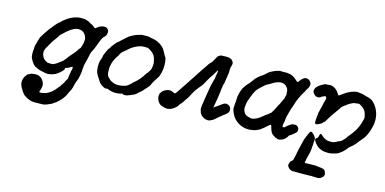

<svg xmlns="http://www.w3.org/2000/svg" viewBox="-70 -851 2954 1475"><g transform="rotate(15 1407.0 -114.0)"><path d="M415 -471Q421 -472 435 -471.5Q449 -471 457 -470Q473 -467 483 -463Q490 -461 490.5 -460.5Q491 -460 491 -460Q491 -460 491.5 -459.5Q492 -459 493 -458.5Q494 -458 496 -456.5Q498 -455 502 -453Q510 -449 513 -447Q520 -443 522 -443Q525 -443 541 -429Q551 -419 558 -427Q560 -429 560 -429Q562 -429 567 -434Q570 -437 570.5 -437Q571 -437 575 -440Q579 -443 579.5 -443Q580 -443 582 -444Q585 -446 591 -448Q599 -450 601 -451Q609 -452 612 -453Q612 -453 618 -453.5Q624 -454 626 -453Q633 -452 640 -447Q648 -441 652 -433Q653 -430 654 -426Q656 -419 653 -406Q651 -399 649 -393Q643 -383 639 -380Q634 -378 625 -364Q620 -357 613 -340Q612 -336 610.5 -332Q609 -328 607 -323.5Q605 -319 602 -311Q599 -303 598 -299Q591 -279 589 -277Q586 -272 581 -259Q579 -255 573 -244Q566 -230 564 -216Q563 -209 559 -193Q557 -186 556.5 -182.5Q556 -179 554 -172Q552 -165 549.5 -155Q547 -145 546 -139Q542 -127 542 -116Q541 -107 540.5 -101.5Q540 -96 539.5 -90Q539 -84 539 -81Q538 -75 539 -75L534 -42Q532 -36 531 -29Q528 -13 525 -7L523 -2Q523 -1 516 17Q513 24 512 28Q510 39 508 45Q508 47 507 50Q506 58 499.5 74.5Q493 91 488 98Q483 107 480 114Q479 117 477.5 120Q476 123 475 126Q473 133 457 155Q445 171 426.5 188.5Q408 206 398 211Q394 213 392 215Q384 223 360 232Q348 238 331 243Q322 246 309 246Q251 247 244 247Q239 246 234 246Q229 246 225 245Q211 242 196 235Q184 230 170 220.5Q156 211 154 207Q154 206 150 201.5Q146 197 145 195.5Q144 194 141.5 190.5Q139 187 139 186.5Q139 186 137 183Q130 172 125 163Q122 157 121.5 156.5Q121 156 119.5 150.5Q118 145 116 141Q112 133 113 114Q115 87 132 66Q142 53 145 53Q146 53 152 49Q162 43 166 42Q167 42 174 40Q182 38 195 37Q205 36 211.5 37.5Q218 39 220 38Q221 37 233 43Q250 50 262.5 68.5Q275 87 276 107Q276 113 275 117Q274 121 273 126Q272 135 269 143Q267 148 265 154Q263 160 263 162Q265 163 267 162Q267 162 268 162Q275 164 288 162Q301 160 312 157Q329 151 345 140Q372 122 393 93Q397 87 397 87Q399 87 403 82Q405 79 405 79L409 74Q409 73 410 72Q411 72 417 61Q427 47 427 46Q427 45 428 45Q430 44 432 36L433 35Q434 34 434 33Q435 31 436 29Q437 27 437 27Q437 27 438 25L439 23L444 14Q445 11 445 12L446 11L447 9Q447 13 449 9Q451 5 451 -1Q450 -3 450.5 -6.5Q451 -10 451 -11Q451 -12 452 -17Q453 -22 453 -23.5Q453 -25 454.5 -30.5Q456 -36 456 -41Q457 -53 461 -67Q464 -75 464 -80Q464 -88 462 -91Q461 -92 459 -92Q457 -92 446 -85Q431 -76 426 -74Q421 -73 419.5 -72.5Q418 -72 414.5 -71Q411 -70 410 -70Q406 -67 408 -65Q409 -64 408.5 -64Q408 -64 407.5 -61.5Q407 -59 407 -59Q407 -59 407 -58Q407 -54 395 -42Q383 -28 364 -15Q357 -10 356 -10Q355 -9 349 -5Q340 -1 320 5Q316 6 306.5 8Q297 10 291.5 10Q286 10 285.5 9.5Q285 9 278.5 9Q272 9 264 7Q256 5 253 4.5Q250 4 242 2Q234 0 230 -1Q216 -4 208 -8Q206 -9 202.5 -10.5Q199 -12 194.5 -14.5Q190 -17 188 -18Q186 -19 183 -20Q174 -26 164 -39Q162 -43 159 -46Q148 -61 141 -78Q137 -90 138 -92Q138 -94 137 -99.5Q136 -105 136 -117Q136 -129 137 -136Q138 -142 138 -148Q138 -160 139 -167Q141 -182 144 -190Q147 -195 147 -199Q147 -200 147.5 -201.5Q148 -203 148 -204Q149 -209 151 -215Q152 -218 152.5 -219.5Q153 -221 154 -225Q158 -234 157 -235Q155 -237 180 -277Q205 -318 242 -361Q248 -368 255.5 -376.5Q263 -385 268.5 -390Q274 -395 274 -395Q275 -393 283 -401Q289 -407 289.5 -408.5Q290 -410 295 -414Q354 -464 415 -471ZM448 -382Q444 -383 434.5 -383.5Q425 -384 421 -383Q407 -381 392 -373Q370 -362 352 -346Q349 -344 344 -339.5Q339 -335 335 -331Q327 -323 321 -318Q320 -317 319.5 -317Q319 -317 317 -315Q306 -306 300 -297Q295 -289 295 -288Q295 -287 295 -287Q295 -287 293.5 -284.5Q292 -282 284 -271Q271 -255 261 -240Q246 -216 237 -198Q235 -193 233 -190Q231 -187 231 -186H230Q230 -187 228 -183.5Q226 -180 226 -179Q226 -178 223 -173Q218 -162 216 -151Q215 -147 216 -137.5Q217 -128 218 -125Q219 -123 221 -118Q226 -102 237 -92Q242 -87 250 -82Q253 -80 255 -79Q258 -76 262 -75Q265 -75 265 -74Q266 -73 278.5 -72Q291 -71 298 -72Q306 -73 309 -73Q318 -74 324 -80Q325 -80 329 -82Q334 -85 337 -87Q338 -89 348 -95Q375 -113 384 -123Q394 -135 394 -136Q394 -136 395.5 -137Q397 -138 397 -139Q397 -140 398.5 -141Q400 -142 400 -143Q400 -144 402.5 -146.5Q405 -149 405 -149.5Q405 -150 407 -153Q412 -158 411 -159Q411 -159 412 -160Q413 -161 414.5 -163Q416 -165 418 -167Q455 -206 474 -238Q476 -241 477 -242Q479 -242 483 -248Q488 -259 488 -263Q488 -265 492 -276Q498 -293 498 -310Q499 -318 498 -325Q495 -340 487 -354Q473 -376 448 -382Z M884 12 872 15V14Q875 14 878.5 13Q882 12 884 12ZM944 -468Q949 -468 959 -468Q970 -467 984 -463Q992 -462 995 -461.5Q998 -461 998.5 -461Q999 -461 1001 -460Q1021 -458 1041 -448Q1046 -445 1049 -444Q1055 -442 1071 -430Q1089 -416 1097 -404Q1099 -400 1102.5 -395Q1106 -390 1111.5 -379Q1117 -368 1119.5 -364Q1122 -360 1125 -354Q1128 -348 1130 -347Q1135 -341 1139 -311Q1140 -304 1140 -286.5Q1140 -269 1139 -260Q1136 -231 1127 -205Q1122 -190 1119 -186Q1118 -184 1118 -184Q1118 -184 1117.5 -183.5Q1117 -183 1115 -181Q1110 -171 1099 -156Q1094 -150 1092 -145Q1085 -129 1079 -119Q1076 -114 1075 -110Q1073 -106 1066 -97Q1047 -74 1026 -52Q1011 -38 1006 -35Q1004 -34 1002 -32L1000 -31L998 -28Q993 -22 981.5 -14Q970 -6 968 -7Q966 -7 962 -4Q960 -3 955 -1Q935 8 917 13Q912 14 903 14Q894 14 893.5 13.5Q893 13 892 13.5Q891 14 891 13Q891 11 887 11V10Q887 8 883 8Q882 8 875 10Q867 13 850 15Q834 17 820 16Q799 15 775 6Q759 -1 758 1Q758 2 757.5 1.5Q757 1 755.5 2Q754 3 754 3.5Q754 4 752.5 3.5Q751 3 751 3.5Q751 4 750 3.5Q749 3 744 2Q732 -1 720 -9Q701 -22 695 -31Q694 -33 694 -34Q688 -40 682 -52Q679 -58 676 -61Q670 -69 665 -78Q662 -84 661.5 -85Q661 -86 660 -89Q658 -94 656 -95Q654 -98 650 -121Q649 -129 648 -144Q648 -165 651 -185Q652 -191 652 -192Q652 -193 653 -193Q655 -193 656 -201Q656 -203 657 -204Q658 -205 658.5 -207.5Q659 -210 659.5 -211Q660 -212 661 -215.5Q662 -219 662 -219.5Q662 -220 663 -223.5Q664 -227 663.5 -227.5Q663 -228 664 -232Q667 -239 666 -239.5Q665 -240 674 -260Q691 -299 696 -301L698 -302Q705 -309 703 -311Q703 -311 703.5 -312Q704 -313 705 -315Q706 -317 708 -319.5Q710 -322 712.5 -325.5Q715 -329 717 -332Q723 -339 728.5 -346Q734 -353 738 -357.5Q742 -362 742.5 -362Q743 -362 744 -362.5Q745 -363 746.5 -364.5Q748 -366 750 -367Q752 -370 752.5 -369.5Q753 -369 761.5 -377.5Q770 -386 774 -389.5Q778 -393 781 -395.5Q784 -398 790 -403Q801 -413 801.5 -414Q802 -415 807 -418.5Q812 -422 812.5 -423.5Q813 -425 818 -428Q848 -448 882 -459Q904 -466 913 -467Q931 -467 944 -468ZM976 -383Q968 -383 956 -383Q940 -384 925 -380Q900 -374 875 -359Q863 -352 859 -349Q840 -335 826 -321Q819 -314 815.5 -312Q812 -310 811.5 -309.5Q811 -309 806 -305Q795 -296 789 -286Q785 -278 783 -275.5Q781 -273 781 -270Q779 -267 768 -250Q757 -234 749 -214Q739 -189 736 -162Q735 -153 735.5 -147Q736 -141 736 -137Q735 -131 736 -122Q738 -108 741 -100Q744 -90 760 -76Q769 -67 776 -63Q796 -52 810 -49Q832 -45 852 -48Q857 -49 859 -49Q861 -49 865.5 -50Q870 -51 872 -51.5Q874 -52 877 -53Q880 -54 881.5 -54Q883 -54 888 -55.5Q893 -57 894 -58Q899 -59 902 -62Q903 -62 906 -64Q909 -66 909 -66.5Q909 -67 911 -68Q913 -69 913 -69.5Q913 -70 915 -71Q916 -72 917 -72.5Q918 -73 918 -73L919 -75Q922 -76 923 -77.5Q924 -79 924 -79Q924 -79 928 -82Q934 -86 933 -88Q932 -88 937 -92Q988 -131 1022 -189Q1025 -194 1025.5 -193.5Q1026 -193 1027.5 -194.5Q1029 -196 1031 -199.5Q1033 -203 1033.5 -203Q1034 -203 1036 -206Q1039 -212 1043 -218Q1045 -220 1045 -221Q1045 -222 1047 -224Q1054 -237 1055 -260Q1057 -292 1054 -289L1053 -291Q1053 -301 1048 -316Q1045 -326 1039 -337Q1037 -341 1033 -345Q1018 -364 998 -374Q993 -377 990 -379Q987 -382 976 -383Z M1544 -472Q1547 -473 1573 -473Q1599 -473 1599.5 -472.5Q1600 -472 1606 -470.5Q1612 -469 1616.5 -467Q1621 -465 1621 -465.5Q1621 -466 1623 -464.5Q1625 -463 1628 -460.5Q1631 -458 1633 -455Q1643 -443 1642 -432Q1642 -423 1636 -406L1634 -398L1633 -388Q1633 -379 1633 -368Q1633 -352 1630 -341Q1629 -337 1628 -325Q1626 -311 1622 -288Q1620 -280 1620 -275Q1619 -270 1618 -267Q1614 -260 1614 -252Q1613 -249 1613 -244Q1611 -236 1610 -226Q1610 -224 1609 -220Q1608 -216 1608 -209Q1608 -197 1604 -179Q1604 -175 1603 -167.5Q1602 -160 1600 -150Q1598 -140 1598 -136Q1595 -113 1590 -91Q1589 -87 1589 -86V-84L1587 -76Q1587 -72 1588 -71Q1590 -70 1593 -72Q1595 -74 1594 -76Q1593 -77 1596 -78Q1602 -80 1621 -94Q1653 -119 1666 -123Q1678 -125 1689 -121Q1705 -114 1711 -102Q1712 -101 1713 -97Q1714 -93 1714.5 -86Q1715 -79 1714 -75Q1712 -67 1708 -62Q1702 -53 1687 -42Q1676 -34 1671.5 -30.5Q1667 -27 1661 -22Q1651 -15 1638 -3Q1629 6 1622.5 11.5Q1616 17 1613 18Q1607 24 1598 27Q1594 29 1590 31Q1575 39 1552 33Q1539 30 1527 21Q1517 14 1510 4Q1507 0 1504.5 -5Q1502 -10 1502 -11Q1502 -12 1500.5 -17.5Q1499 -23 1498 -27Q1497 -31 1496.5 -31.5Q1496 -32 1496 -43Q1496 -56 1500 -77Q1501 -87 1505 -112Q1507 -125 1509.5 -140.5Q1512 -156 1513 -163Q1514 -170 1514.5 -172.5Q1515 -175 1516 -182Q1518 -196 1524 -227Q1525 -235 1526 -236Q1527 -238 1529 -246Q1530 -251 1530.5 -253Q1531 -255 1532 -258.5Q1533 -262 1533 -263Q1533 -264 1535 -270.5Q1537 -277 1537.5 -278Q1538 -279 1538 -280Q1538 -281 1538 -281Q1540 -283 1543 -311Q1544 -318 1544 -318.5Q1544 -319 1545 -323Q1546 -329 1548 -341Q1550 -350 1548 -353Q1546 -357 1541 -347Q1534 -335 1530 -328Q1529 -326 1527 -323Q1523 -315 1506 -292Q1496 -277 1491 -267Q1487 -260 1483.5 -254.5Q1480 -249 1479 -245Q1478 -241 1472 -233Q1469 -228 1466 -222Q1455 -206 1450 -201Q1446 -197 1443 -193Q1440 -189 1437.5 -186Q1435 -183 1434 -181.5Q1433 -180 1430 -176.5Q1427 -173 1425 -170Q1423 -167 1420.5 -164Q1418 -161 1415.5 -157Q1413 -153 1410.5 -149Q1408 -145 1404.5 -138.5Q1401 -132 1399.5 -129.5Q1398 -127 1396.5 -124Q1395 -121 1392.5 -117Q1390 -113 1389 -109Q1387 -103 1370 -79Q1369 -77 1364 -70Q1359 -63 1357 -59.5Q1355 -56 1350 -48.5Q1345 -41 1340.5 -37Q1336 -33 1333.5 -29.5Q1331 -26 1327.5 -22Q1324 -18 1323 -14Q1319 -7 1311 0Q1292 17 1275 24Q1250 33 1239 30Q1236 30 1230 29Q1216 27 1205 22Q1200 20 1198 20Q1192 19 1181 9Q1171 0 1164 -15Q1160 -24 1158 -34Q1157 -38 1157 -45.5Q1157 -53 1158 -57Q1160 -69 1162.5 -71Q1165 -73 1167 -77Q1171 -85 1172 -85Q1173 -85 1176.5 -89Q1180 -93 1180.5 -93Q1181 -93 1184 -95.5Q1187 -98 1187.5 -98Q1188 -98 1191 -99.5Q1194 -101 1194.5 -101Q1195 -101 1200.5 -104Q1206 -107 1211.5 -108.5Q1217 -110 1219 -110Q1221 -111 1227.5 -111Q1234 -111 1237 -111Q1249 -108 1255 -105Q1258 -104 1263 -101Q1270 -97 1273 -98Q1278 -100 1294 -124Q1303 -138 1342 -196Q1381 -255 1388 -266Q1396 -278 1432 -333Q1444 -349 1450.5 -359.5Q1457 -370 1461.5 -376.5Q1466 -383 1467.5 -385Q1469 -387 1469 -387L1475 -393L1478 -396L1481 -400L1484 -403L1486 -405L1487 -407Q1488 -407 1489 -408.5Q1490 -410 1491.5 -412.5Q1493 -415 1493 -415Q1493 -417 1494.5 -419Q1496 -421 1496 -422Q1496 -423 1499 -426Q1502 -431 1502 -432Q1502 -433 1507 -441Q1513 -449 1513 -451Q1513 -455 1525 -464Q1534 -470 1544 -472Z M1851 -380H1852Q1852 -380 1851 -379ZM2007 -474Q2010 -475 2010 -474.5Q2010 -474 2018.5 -474Q2027 -474 2032 -473.5Q2037 -473 2043.5 -473.5Q2050 -474 2055 -474Q2060 -474 2061 -474Q2064 -475 2075 -472Q2081 -471 2083 -471Q2087 -472 2101 -467Q2127 -456 2148 -435Q2156 -427 2160 -427Q2164 -427 2168 -432Q2170 -435 2175 -442Q2188 -460 2201 -467Q2213 -474 2226 -471Q2241 -469 2252 -455Q2257 -450 2259 -443Q2261 -437 2261 -431Q2261 -416 2247 -395Q2236 -378 2237 -378Q2238 -376 2231 -365Q2224 -355 2218 -345Q2209 -328 2199 -306Q2185 -276 2173 -233Q2168 -218 2166.5 -216Q2165 -214 2158 -187Q2155 -175 2152 -164Q2147 -151 2147 -142Q2146 -135 2145.5 -133Q2145 -131 2145 -127Q2145 -120 2143 -109Q2138 -91 2137 -78Q2136 -65 2141 -63Q2144 -62 2148 -64L2150 -65L2149 -64L2148 -62Q2151 -62 2161 -71Q2167 -78 2167 -77L2172 -81Q2176 -85 2176.5 -84.5Q2177 -84 2179.5 -86.5Q2182 -89 2182 -89Q2182 -89 2188 -93Q2198 -100 2205 -103Q2207 -103 2215 -104Q2220 -104 2223 -104Q2241 -109 2254 -91Q2258 -86 2259 -80Q2261 -74 2260 -67Q2259 -54 2247 -45Q2245 -42 2238 -37Q2225 -25 2211 -17Q2206 -14 2204.5 -13.5Q2203 -13 2201 -8Q2188 17 2164 29Q2157 32 2154 33Q2146 35 2146 35.5Q2146 36 2144.5 36Q2143 36 2142 37Q2140 37 2134.5 37Q2129 37 2126 37L2121 35L2118 33Q2109 31 2104 28Q2084 16 2078 10Q2068 -1 2062 -18Q2055 -38 2053 -47Q2051 -56 2048 -56Q2042 -56 2028 -43Q2019 -35 2006 -23Q2003 -20 1998 -17Q1993 -14 1992.5 -13Q1992 -12 1987 -8.5Q1982 -5 1982 -5Q1982 -3 1972 2Q1948 15 1925 19Q1896 25 1873 22Q1844 19 1819 6Q1784 -12 1763 -43Q1751 -61 1744 -80Q1737 -101 1738 -102Q1739 -103 1738 -115Q1738 -130 1740 -145Q1742 -153 1742 -165Q1742 -179 1743 -196Q1743 -198 1744 -202Q1745 -206 1745 -207.5Q1745 -209 1747 -215.5Q1749 -222 1749.5 -226.5Q1750 -231 1752 -237Q1764 -272 1769 -276Q1771 -277 1777 -288Q1780 -293 1780.5 -293Q1781 -293 1783.5 -297Q1786 -301 1788 -303Q1791 -306 1795 -311Q1796 -313 1796.5 -313Q1797 -313 1797 -313.5Q1797 -314 1799 -316Q1800 -318 1811 -329Q1816 -334 1817 -337Q1821 -344 1828 -352Q1831 -356 1831.5 -357Q1832 -358 1834.5 -361Q1837 -364 1837.5 -365Q1838 -366 1846 -373.5Q1854 -381 1862 -388Q1870 -395 1871 -395.5Q1872 -396 1875 -398.5Q1878 -401 1879 -401.5Q1880 -402 1883 -404Q1886 -406 1890 -408Q1895 -411 1911 -426Q1913 -427 1913 -427Q1913 -427 1913.5 -428Q1914 -429 1916.5 -431Q1919 -433 1919.5 -433.5Q1920 -434 1923 -437Q1927 -439 1927.5 -439.5Q1928 -440 1927.5 -441Q1927 -442 1933 -445Q1947 -453 1963 -460Q1985 -470 2007 -474ZM2053 -389Q2042 -391 2036 -390Q2020 -388 2006 -383Q1990 -376 1981 -371Q1978 -368 1975 -366.5Q1972 -365 1963.5 -360Q1955 -355 1952 -353.5Q1949 -352 1943.5 -349Q1938 -346 1933 -343Q1928 -340 1925 -337Q1922 -334 1916 -329Q1910 -324 1902 -316.5Q1894 -309 1890 -305Q1886 -301 1882 -296.5Q1878 -292 1873 -287Q1867 -280 1861 -268Q1858 -261 1857 -260Q1850 -250 1847 -238Q1846 -235 1845 -232Q1837 -216 1835 -208Q1827 -187 1825 -178Q1822 -161 1821 -152Q1821 -146 1820 -141.5Q1819 -137 1819 -127Q1820 -113 1825 -104Q1831 -91 1835 -87Q1842 -79 1849 -76Q1850 -76 1854 -73.5Q1858 -71 1860.5 -71Q1863 -71 1869 -69Q1883 -63 1898 -65Q1909 -67 1917 -70Q1946 -80 1987 -117Q1990 -120 1990 -119Q1991 -118 1997 -124Q1999 -125 1999.5 -125Q2000 -125 2002.5 -127.5Q2005 -130 2006 -130Q2008 -130 2012 -135Q2013 -136 2013 -136Q2014 -136 2021 -142Q2028 -148 2030 -150Q2030 -152 2031.5 -154Q2033 -156 2034 -158Q2035 -160 2036.5 -162.5Q2038 -165 2038 -165Q2039 -167 2041 -169Q2042 -172 2043.5 -174.5Q2045 -177 2047 -180.5Q2049 -184 2049 -184.5Q2049 -185 2051 -188Q2055 -194 2054 -197Q2054 -198 2058 -203Q2074 -230 2088 -262Q2091 -270 2091 -270Q2096 -270 2098 -290Q2100 -298 2102 -305Q2104 -310 2103.5 -314Q2103 -318 2102.5 -318Q2102 -318 2102 -325Q2103 -342 2096 -357Q2091 -365 2084 -373Q2077 -380 2068 -384Q2061 -388 2053 -389Z M2363 -85Q2363 -86 2363 -86Q2365 -86 2374 -78Q2387 -67 2396 -54Q2403 -43 2402 -43Q2402 -43 2402 -41Q2403 -32 2401 -18Q2400 -13 2400 -2Q2400 9 2400 10.5Q2400 12 2399 18Q2399 28 2397 44Q2396 50 2396 53Q2396 61 2390 83Q2389 87 2388 93Q2382 116 2379 127Q2377 136 2377 144Q2377 148 2376 148Q2373 148 2373 153Q2373 157 2380 159Q2383 159 2399 159L2418 158Q2417 158 2440 158Q2463 158 2462 158L2472 159Q2478 160 2479.5 160.5Q2481 161 2486 161Q2502 163 2506 163Q2508 164 2512 165Q2521 165 2526 168Q2532 171 2537 177Q2546 190 2547 205Q2547 212 2543 220Q2539 227 2530.5 233.5Q2522 240 2515 242Q2508 243 2508 244Q2508 244 2502 245Q2497 245 2477 244.5Q2457 244 2455.5 243.5Q2454 243 2447 243Q2440 243 2437 244Q2434 245 2366 245Q2310 245 2301 244.5Q2292 244 2285 241Q2278 238 2270 231Q2263 224 2260 218Q2254 204 2257 202Q2258 201 2259 196Q2261 186 2265 179L2270 173L2277 168Q2282 163 2283 160Q2287 153 2286 150Q2286 149 2287 145Q2293 125 2296 108V101L2298 92L2299 90Q2301 80 2302 74Q2303 68 2305.5 59Q2308 50 2309 45Q2313 30 2320 -2Q2324 -17 2324 -17Q2326 -16 2328 -24Q2329 -27 2329.5 -27.5Q2330 -28 2330.5 -31Q2331 -34 2332 -35.5Q2333 -37 2333 -38Q2333 -39 2333.5 -40Q2334 -41 2335 -43V-44L2337 -47Q2338 -49 2338.5 -50.5Q2339 -52 2340 -55Q2341 -58 2342 -60.5Q2343 -63 2343 -63.5Q2343 -64 2344 -64Q2346 -65 2346 -68Q2346 -69 2346.5 -69Q2347 -69 2347.5 -70.5Q2348 -72 2348.5 -72Q2349 -72 2349 -73Q2349 -74 2349 -74Q2352 -77 2352 -80Q2352 -81 2353 -80.5Q2354 -80 2354.5 -81.5Q2355 -83 2356 -82.5Q2357 -82 2358 -83Q2359 -84 2359 -84Q2359 -86 2360 -84Q2363 -82 2363 -85ZM2655 -386H2656Q2656 -386 2655 -386ZM2623 -472Q2625 -472 2625 -471.5Q2625 -471 2631 -471Q2655 -469 2666 -467Q2676 -465 2690 -460Q2693 -459 2699 -457Q2718 -454 2727 -449Q2729 -448 2729.5 -448Q2730 -448 2734.5 -446Q2739 -444 2739.5 -444Q2740 -444 2744 -442Q2768 -425 2784 -399Q2794 -384 2799 -370Q2812 -340 2813 -311Q2814 -302 2814 -300.5Q2814 -299 2813.5 -288.5Q2813 -278 2812.5 -275Q2812 -272 2812 -266Q2810 -250 2803 -228Q2798 -208 2792 -194Q2789 -189 2787.5 -184Q2786 -179 2779.5 -166.5Q2773 -154 2770 -150.5Q2767 -147 2765 -144Q2760 -137 2745 -120Q2740 -115 2738 -112Q2727 -96 2715 -83Q2695 -60 2682 -52Q2669 -42 2664 -34Q2659 -26 2650 -17Q2637 -3 2628 4Q2624 6 2622 8Q2620 10 2616.5 12Q2613 14 2610 17Q2600 25 2571 32Q2558 36 2548 37Q2531 40 2514 38Q2502 38 2491 36Q2479 34 2464 27L2452 21Q2453 21 2448 18Q2436 10 2425 -3Q2423 -5 2420 -8.5Q2417 -12 2414.5 -16Q2412 -20 2411.5 -21.5Q2411 -23 2409.5 -25.5Q2408 -28 2406.5 -28.5Q2405 -29 2406 -29.5Q2407 -30 2406.5 -31Q2406 -32 2405 -32Q2406 -33 2406.5 -35Q2407 -37 2406 -37V-38Q2407 -39 2407.5 -40.5Q2408 -42 2407.5 -42.5Q2407 -43 2410 -45.5Q2413 -48 2417.5 -51Q2422 -54 2422.5 -55Q2423 -56 2425 -63Q2431 -87 2433 -87Q2433 -87 2434 -86Q2434 -84 2436 -87L2437 -89L2438 -88Q2438 -86 2439 -86Q2440 -86 2441 -87Q2441 -88 2442 -86L2443 -85Q2444 -87 2444 -85Q2445 -84 2448 -81.5Q2451 -79 2456 -74Q2468 -64 2477.5 -59Q2487 -54 2492 -53Q2493 -53 2496.5 -52Q2500 -51 2502.5 -51Q2505 -51 2512 -50Q2530 -47 2548 -52Q2562 -56 2580 -67Q2585 -70 2586 -69Q2587 -68 2593 -72Q2595 -74 2596 -74Q2600 -74 2601 -77Q2602 -77 2604 -78Q2605 -79 2610 -83.5Q2615 -88 2615 -88.5Q2615 -89 2622 -96Q2634 -107 2632 -107Q2632 -107 2634 -110Q2639 -115 2638 -116Q2637 -116 2637.5 -117Q2638 -118 2639.5 -119.5Q2641 -121 2643 -123Q2703 -192 2720 -256Q2725 -273 2725 -277Q2725 -278 2726 -278Q2727 -277 2728 -288Q2729 -293 2729 -293.5Q2729 -294 2728.5 -298Q2728 -302 2727.5 -305Q2727 -308 2726.5 -308Q2726 -308 2724.5 -314.5Q2723 -321 2722 -326Q2719 -336 2714 -345Q2709 -353 2699 -363Q2689 -373 2675 -380Q2669 -383 2669 -384Q2667 -385 2661 -387H2652L2641 -385Q2630 -384 2623 -383Q2609 -379 2592 -369Q2577 -361 2562 -348Q2560 -345 2557 -345Q2555 -344 2549 -339Q2539 -333 2531 -321Q2527 -314 2527 -313Q2528 -313 2518 -301Q2500 -277 2493 -265Q2484 -250 2480 -246Q2478 -244 2475 -240Q2465 -224 2458 -212Q2449 -197 2445 -191Q2439 -183 2437 -183Q2434 -182 2430 -176Q2427 -171 2419 -166Q2399 -153 2384 -151Q2381 -150 2380 -150Q2379 -150 2379 -151Q2379 -153 2375 -152Q2375 -152 2375 -153L2373 -156Q2372 -156 2372.5 -157.5Q2373 -159 2372 -159Q2371 -159 2371 -161.5Q2371 -164 2371 -171Q2371 -178 2371 -183Q2371 -187 2372 -191Q2372 -197 2373 -205Q2374 -208 2374 -210Q2374 -212 2374.5 -215.5Q2375 -219 2374.5 -219.5Q2374 -220 2376 -225V-232Q2375 -232 2375 -233Q2375 -235 2391 -298Q2394 -310 2396 -322Q2399 -331 2400 -335.5Q2401 -340 2401.5 -343Q2402 -346 2403 -347Q2404 -347 2404.5 -349.5Q2405 -352 2405.5 -355.5Q2406 -359 2406 -361Q2406 -363 2405.5 -363Q2405 -363 2405 -364Q2405 -373 2398 -376Q2392 -378 2380 -371Q2376 -368 2372 -367Q2368 -366 2364 -362Q2360 -358 2351 -355Q2347 -354 2340 -354Q2331 -354 2323 -358Q2316 -362 2308 -371Q2300 -380 2298 -388Q2296 -397 2299 -406Q2301 -414 2307 -422Q2322 -442 2358 -460Q2374 -468 2376 -467Q2376 -466 2378.5 -466Q2381 -466 2383 -466.5Q2385 -467 2398.5 -467.5Q2412 -468 2413 -469Q2416 -471 2436 -463Q2452 -456 2465 -443Q2475 -433 2485 -415Q2489 -408 2493.5 -409Q2498 -410 2510 -420Q2557 -457 2601 -468Q2615 -471 2623 -472Z"/></g></svg>

Font: TT2020 Style E
Style: Italic
Weight: 400
Italic angle: -15°
Version: Version 0.2.000